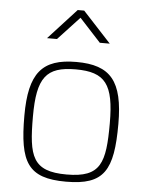

<svg xmlns="http://www.w3.org/2000/svg" viewBox="-53 -775 632 826"><g transform="rotate(5 263.0 -362.0)"><path d="M171 -600 264 -700 356 -600H399L277 -732H249L128 -600ZM263 -23C411 -23 429 -87 429 -259C429 -427 391 -477 263 -477C135 -477 97 -427 97 -259C97 -87 115 -23 263 -23ZM263 -509C411 -509 466 -444 466 -259C466 -58 428 8 263 8C98 8 60 -58 60 -259C60 -444 115 -509 263 -509Z"/></g></svg>

Font: RazerF5 Thin
Style: Regular
Weight: 250
Foundry: Razer Inc.
Version: Version 2